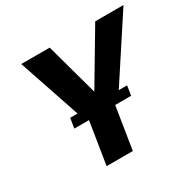

<svg xmlns="http://www.w3.org/2000/svg" viewBox="-155 -876 1053 1041"><g transform="rotate(-30 371.0 -355.5)"><path d="M102 -711 232 -326H186L176 -264H268L226 0H390L432 -264H532L541 -324H489L742 -711H565L370 -383L280 -711Z"/></g></svg>

Font: Aerodynamic
Style: BdObl
Weight: 500
Designer: Google
Version: Version 2.000980; 2014